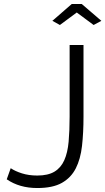

<svg xmlns="http://www.w3.org/2000/svg" viewBox="-20 -937 531 968"><path d="M244 -832 342 -917H392L491 -832L452 -811L367 -874L282 -811ZM34 -89Q56 -74 90.5 -63Q125 -52 168 -52Q222 -52 254.5 -71.5Q287 -91 304 -129Q321 -167 326 -222.5Q331 -278 331 -349V-710H401V-349Q401 -268 393.5 -201.5Q386 -135 362 -88Q338 -41 292 -15Q246 11 168 11Q78 11 14 -33Z"/></svg>

Font: PTCRaleway
Style: Regular
Weight: 400
Designer: Matt McInerney, Pablo Impallari, Rodrigo Fuenzalida
Foundry: Matt McInerney, Pablo Impallari, Rodrigo Fuenzalida
Version: Version 3.000g; ttfautohint (v1.5) -l 8 -r 28 -G 28 -x 14 -D